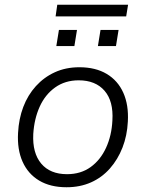

<svg xmlns="http://www.w3.org/2000/svg" viewBox="-20 -780 613 808"><path d="M260 8Q192 8 145 -20Q98 -48 75 -99.5Q52 -151 56 -221Q59 -280 78 -330Q97 -380 131 -417.5Q165 -455 211 -476Q257 -497 314 -497Q382 -497 429 -469Q476 -441 499 -389.5Q522 -338 518 -268Q515 -209 495.5 -159Q476 -109 442.5 -71Q409 -33 363 -12.5Q317 8 260 8ZM262 -47Q320 -47 361.5 -77Q403 -107 426.5 -158.5Q450 -210 453 -273Q458 -354 420 -398Q382 -442 311 -442Q254 -442 212 -412Q170 -382 147 -331Q124 -280 120 -216Q116 -136 153.5 -91.5Q191 -47 262 -47ZM214 -711 221 -760H519L511 -711ZM217 -586 228 -654H304L293 -586ZM392 -586 403 -654H479L468 -586Z"/></svg>

Font: Nunito Sans 10pt Light
Style: Italic
Weight: 300
Italic angle: -9°
Designer: Vernon Adams
Foundry: Vernon Adams
Version: Version 3.101;gftools[0.9.27]